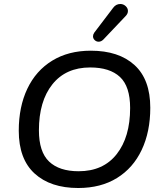

<svg xmlns="http://www.w3.org/2000/svg" viewBox="-20 -933 812 962"><path d="M74 -278Q74 -398 117 -488.5Q160 -579 241.5 -629Q323 -679 435 -679Q575 -679 654 -607Q733 -535 733 -393Q733 -273 690 -182Q647 -91 566 -41Q485 9 372 9Q233 9 153.5 -63.5Q74 -136 74 -278ZM632 -392Q632 -500 581 -547.5Q530 -595 432 -595Q310 -595 242.5 -510.5Q175 -426 175 -280Q175 -172 226 -123.5Q277 -75 374 -75Q497 -75 564.5 -160.5Q632 -246 632 -392ZM474 -724Q463 -724 454.5 -732Q446 -740 446 -751Q446 -760 452 -769L547 -894Q561 -913 583 -913Q598 -913 609.5 -902.5Q621 -892 621 -878Q621 -864 609 -852L498 -735Q487 -724 474 -724Z"/></svg>

Font: SN Pro
Style: Italic
Weight: 400
Italic angle: -9°
Designer: Tobias Whetton
Foundry: Supernotes
Version: Version 1.003